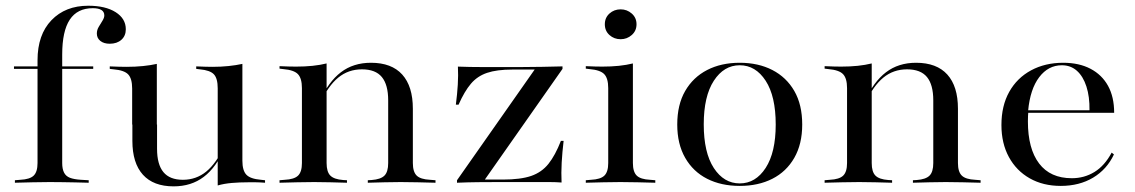

<svg xmlns="http://www.w3.org/2000/svg" viewBox="-20 -651 4043 684"><path d="M29.8 -405.6V-414.5H312.1V-405.6ZM157.3 -2.4Q125 -2.4 96.4 -1.6Q67.7 -0.8 33.1 0V-8.9L52.4 -10.5Q86.3 -12.1 100 -25.4Q113.7 -38.7 113.7 -70.2V-207.3H201.6V-70.2Q201.6 -49.2 208.1 -36.3Q214.5 -23.4 229 -17.7Q243.5 -12.1 268.5 -10.5L296 -8.9V0Q271 -0.8 248.4 -1.2Q225.8 -1.6 203.6 -2Q181.5 -2.4 157.3 -2.4ZM113.7 -207.3V-436.3Q113.7 -527.4 163.3 -579Q212.9 -630.6 294.4 -630.6Q355.6 -630.6 391.9 -607.7Q428.2 -584.7 428.2 -546.8Q428.2 -523.4 412.5 -509.3Q396.8 -495.2 371 -495.2Q350 -495.2 337.5 -505.2Q325 -515.3 325 -531.5Q325 -544.4 331.9 -555.6Q338.7 -566.9 345.2 -577.4Q351.6 -587.9 351.6 -596Q351.6 -621.8 310.5 -621.8Q255.6 -621.8 228.6 -581Q201.6 -540.3 201.6 -456.5V-207.3Z M538.7 -414.5V-207.3H450.8V-335.5Q450.8 -371 436.7 -385.9Q422.6 -400.8 384.7 -404L371 -405.6V-414.5Q391.9 -413.7 404 -413.3Q416.1 -412.9 430.6 -412.9Q462.1 -412.9 489.5 -415.7Q516.9 -418.5 538.7 -423.4ZM539.5 -207.3V-121Q539.5 -65.3 562.1 -37.9Q584.7 -10.5 631.5 -10.5Q679 -10.5 714.9 -39.9Q750.8 -69.4 779.8 -131.5L780.6 -125Q750.8 -54.8 706 -21Q661.3 12.9 598.4 12.9Q526.6 12.9 489.1 -28.6Q451.6 -70.2 451.6 -149.2V-207.3ZM755.6 0V-207.3H843.5V-78.2Q843.5 -43.5 857.7 -28.6Q871.8 -13.7 909.7 -10.5L924.2 -8.9V0Q903.2 -1.6 891.1 -1.6Q879 -1.6 864.5 -1.6Q833.1 -1.6 805.6 0.8Q778.2 3.2 755.6 9.7ZM843.5 -414.5V-207.3H755.6V-336.3Q755.6 -371.8 741.9 -386.3Q728.2 -400.8 691.9 -404L679 -405.6V-414.5Q700 -413.7 711.7 -413.3Q723.4 -412.9 737.1 -412.9Q766.9 -412.9 794 -415.7Q821 -418.5 843.5 -423.4Z M1099.2 -2.4Q1066.9 -2.4 1038.3 -1.6Q1009.7 -0.8 975.8 0V-8.9L994.4 -10.5Q1028.2 -12.1 1041.9 -25.4Q1055.6 -38.7 1055.6 -70.2V-207.3H1143.5V-70.2Q1143.5 -38.7 1156.9 -25.4Q1170.2 -12.1 1202.4 -9.7L1216.1 -8.9V0Q1183.9 -0.8 1156.9 -1.6Q1129.8 -2.4 1099.2 -2.4ZM1055.6 -207.3V-337.1Q1055.6 -371.8 1041.5 -386.7Q1027.4 -401.6 989.5 -404.8L975.8 -406.5V-415.3Q996 -414.5 1008.5 -414.1Q1021 -413.7 1034.7 -413.7Q1066.1 -413.7 1093.5 -416.5Q1121 -419.4 1143.5 -425V-415.3V-207.3ZM1362.9 -207.3V-293.5Q1362.9 -349.2 1340.3 -376.6Q1317.7 -404 1269.4 -404Q1221 -404 1185.1 -374.6Q1149.2 -345.2 1120.2 -283.1L1118.5 -289.5Q1150 -359.7 1194.4 -393.5Q1238.7 -427.4 1301.6 -427.4Q1375 -427.4 1412.9 -385.5Q1450.8 -343.5 1450.8 -263.7V-207.3ZM1407.3 -2.4Q1376.6 -2.4 1349.6 -1.6Q1322.6 -0.8 1290.3 0V-8.9L1304 -9.7Q1336.3 -12.1 1349.6 -25.4Q1362.9 -38.7 1362.9 -70.2V-207.3H1450.8V-70.2Q1450.8 -38.7 1464.5 -25.4Q1478.2 -12.1 1512.1 -10.5L1531.5 -8.9V0Q1496.8 -0.8 1468.1 -1.6Q1439.5 -2.4 1407.3 -2.4Z M1608.1 0V-8.9L1884.7 -403.2H1804.8Q1750 -403.2 1715.3 -391.5Q1680.6 -379.8 1657.7 -352.8Q1634.7 -325.8 1613.7 -278.2H1604Q1608.9 -316.1 1610.9 -349.6Q1612.9 -383.1 1611.3 -413.7Q1633.1 -412.9 1654.8 -412.5Q1676.6 -412.1 1698.4 -412.1H1804.8H1835.5Q1875 -412.1 1911.3 -412.9Q1947.6 -413.7 1983.9 -414.5V-405.6L1707.3 -11.3H1771Q1834.7 -11.3 1872.2 -24.2Q1909.7 -37.1 1933.9 -67.3Q1958.1 -97.6 1978.2 -149.2H1987.9Q1983.1 -108.9 1981 -71.8Q1979 -34.7 1980.6 -0.8Q1958.9 -2.4 1937.1 -2.4Q1915.3 -2.4 1894.4 -2.4H1771H1756.5Q1719.4 -2.4 1681.9 -2Q1644.4 -1.6 1608.1 0Z M2146.8 -207.3V-337.1Q2146.8 -371.8 2132.7 -386.7Q2118.5 -401.6 2080.6 -404.8L2066.9 -406.5V-415.3Q2087.1 -414.5 2099.6 -414.1Q2112.1 -413.7 2125.8 -413.7Q2157.3 -413.7 2184.7 -416.5Q2212.1 -419.4 2234.7 -425V-415.3V-207.3ZM2190.3 -2.4Q2158.1 -2.4 2129.4 -1.6Q2100.8 -0.8 2066.9 0V-8.9L2085.5 -10.5Q2119.4 -12.1 2133.1 -25.4Q2146.8 -38.7 2146.8 -70.2V-207.3H2234.7V-70.2Q2234.7 -38.7 2248.4 -25.4Q2262.1 -12.1 2296 -10.5L2314.5 -8.9V0Q2280.6 -0.8 2252 -1.6Q2223.4 -2.4 2190.3 -2.4ZM2191.1 -511.3Q2167.7 -511.3 2151.2 -526.2Q2134.7 -541.1 2134.7 -564.5Q2134.7 -587.9 2151.2 -602.8Q2167.7 -617.7 2191.1 -617.7Q2213.7 -617.7 2230.6 -602.8Q2247.6 -587.9 2247.6 -564.5Q2247.6 -541.1 2230.6 -526.2Q2213.7 -511.3 2191.1 -511.3Z M2615.3 11.3Q2549.2 11.3 2499.2 -14.1Q2449.2 -39.5 2421 -88.7Q2392.7 -137.9 2392.7 -207.3Q2392.7 -278.2 2421 -327Q2449.2 -375.8 2499.2 -401.6Q2549.2 -427.4 2615.3 -427.4Q2681.5 -427.4 2731.5 -401.6Q2781.5 -375.8 2809.7 -327Q2837.9 -278.2 2837.9 -207.3Q2837.9 -137.9 2809.7 -88.7Q2781.5 -39.5 2731.5 -14.1Q2681.5 11.3 2615.3 11.3ZM2615.3 2.4Q2671.8 2.4 2707.7 -52.8Q2743.5 -108.1 2743.5 -207.3Q2743.5 -308.1 2707.7 -363.3Q2671.8 -418.5 2615.3 -418.5Q2558.9 -418.5 2523 -363.3Q2487.1 -308.1 2487.1 -208.1Q2487.1 -107.3 2523 -52.4Q2558.9 2.4 2615.3 2.4Z M3041.1 -2.4Q3008.9 -2.4 2980.2 -1.6Q2951.6 -0.8 2917.7 0V-8.9L2936.3 -10.5Q2970.2 -12.1 2983.9 -25.4Q2997.6 -38.7 2997.6 -70.2V-207.3H3085.5V-70.2Q3085.5 -38.7 3098.8 -25.4Q3112.1 -12.1 3144.4 -9.7L3158.1 -8.9V0Q3125.8 -0.8 3098.8 -1.6Q3071.8 -2.4 3041.1 -2.4ZM2997.6 -207.3V-337.1Q2997.6 -371.8 2983.5 -386.7Q2969.4 -401.6 2931.5 -404.8L2917.7 -406.5V-415.3Q2937.9 -414.5 2950.4 -414.1Q2962.9 -413.7 2976.6 -413.7Q3008.1 -413.7 3035.5 -416.5Q3062.9 -419.4 3085.5 -425V-415.3V-207.3ZM3304.8 -207.3V-293.5Q3304.8 -349.2 3282.3 -376.6Q3259.7 -404 3211.3 -404Q3162.9 -404 3127 -374.6Q3091.1 -345.2 3062.1 -283.1L3060.5 -289.5Q3091.9 -359.7 3136.3 -393.5Q3180.6 -427.4 3243.5 -427.4Q3316.9 -427.4 3354.8 -385.5Q3392.7 -343.5 3392.7 -263.7V-207.3ZM3349.2 -2.4Q3318.5 -2.4 3291.5 -1.6Q3264.5 -0.8 3232.3 0V-8.9L3246 -9.7Q3278.2 -12.1 3291.5 -25.4Q3304.8 -38.7 3304.8 -70.2V-207.3H3392.7V-70.2Q3392.7 -38.7 3406.5 -25.4Q3420.2 -12.1 3454 -10.5L3473.4 -8.9V0Q3438.7 -0.8 3410.1 -1.6Q3381.5 -2.4 3349.2 -2.4Z M3758.9 11.3Q3696 11.3 3648.4 -15.7Q3600.8 -42.7 3574.2 -91.5Q3547.6 -140.3 3547.6 -205.6Q3547.6 -274.2 3575.4 -323.8Q3603.2 -373.4 3653.2 -400.4Q3703.2 -427.4 3767.7 -427.4Q3824.2 -427.4 3864.9 -406Q3905.6 -384.7 3927.4 -345.2Q3949.2 -305.6 3949.2 -249.2H3606.5L3605.6 -258.1H3861.3Q3862.1 -306.5 3850.4 -342.7Q3838.7 -379 3816.5 -398.8Q3794.4 -418.5 3762.9 -418.5Q3714.5 -418.5 3682.3 -376.2Q3650 -333.9 3642.7 -256.5L3643.5 -254.8Q3642.7 -246.8 3642.3 -237.9Q3641.9 -229 3641.9 -218.5Q3641.9 -121 3681.9 -68.5Q3721.8 -16.1 3798.4 -16.1Q3842.7 -16.1 3879 -38.3Q3915.3 -60.5 3940.3 -107.3L3948.4 -100.8Q3923.4 -47.6 3874.2 -18.1Q3825 11.3 3758.9 11.3Z"/></svg>

Font: Playfair 144pt SemiExpanded Medium
Style: Regular
Weight: 500
Width: 6
Designer: Claus Eggers Sørensen
Foundry: Claus Eggers Sørensen
Version: Version 2.203